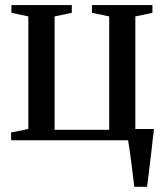

<svg xmlns="http://www.w3.org/2000/svg" viewBox="-20 -542 644 742"><path d="M499 180Q496.5 158.5 493.5 133.8Q490.5 109 487.2 84.2Q484 59.5 480.8 37.5Q477.5 15.5 475 0H23V-30L89.5 -43.5V-478.5L24 -492.5V-522.5H257.5V-492.5L191 -478.5V-40.5H402V-478.5L335.5 -492.5V-522.5H569V-492.5L503 -478.5V-43.5H575Q572.5 -23.5 570 -1Q567.5 21.5 564.8 45.5Q562 69.5 559 93.2Q556 117 553.5 139Q551 161 548.5 180Z"/></svg>

Font: Merriweather 96pt
Style: Regular
Weight: 400
Version: Version 2.100